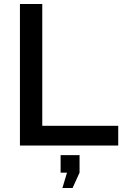

<svg xmlns="http://www.w3.org/2000/svg" viewBox="-20 -730 624 963"><path d="M80 0V-710H192V-99H573V0ZM293 213 316 136H284V48H379V136L344 213Z"/></svg>

Font: Raleway-v4020 SemiBold
Style: Regular
Weight: 600
Designer: Matt McInerney, Pablo Impallari, Rodrigo Fuenzalida
Foundry: Matt McInerney, Pablo Impallari, Rodrigo Fuenzalida
Version: Version 4.020;PS 004.020;hotconv 1.0.88;makeotf.lib2.5.64775